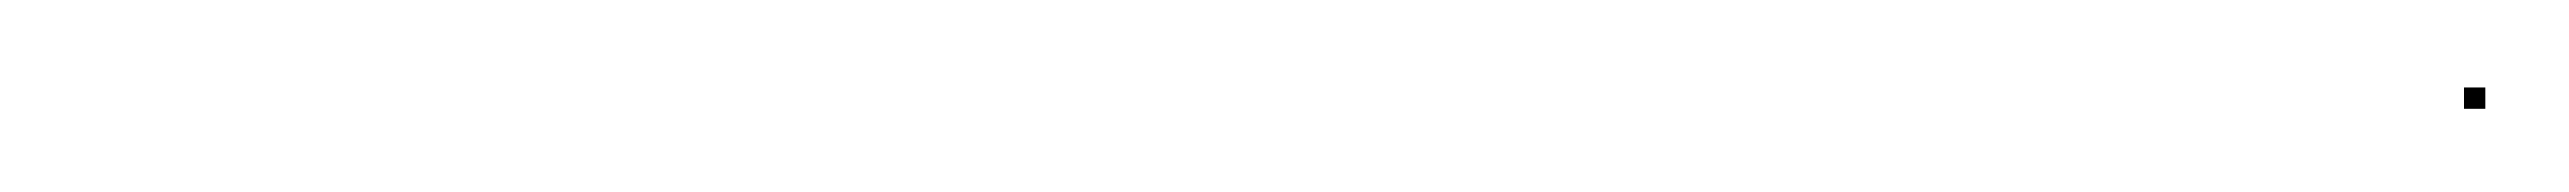

<svg xmlns="http://www.w3.org/2000/svg" viewBox="-20 -100 602 45"><path d="M557.5 -74.5H562.5V-79.5H557.5Z"/></svg>

Font: FRB American Cursive Just Endings
Style: Italic
Weight: 400
Italic angle: -25°
Version: Version 2.0;Modular Font Editor K font №1